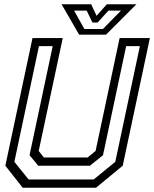

<svg xmlns="http://www.w3.org/2000/svg" viewBox="-20 -878 721 898"><path d="M86 0 5 -103 132 -700H273.5L161 -172L185 -141.5H390L427 -172L539.5 -700H681L554 -103L429 0ZM113.8 -38.5H418.2L519.2 -121.2L634.2 -662.2H570L461.8 -152.2L400.5 -102.8H159L118.2 -152.2L226.5 -662.2H162.2L47.2 -121.2ZM350 -716 268 -858H406.5L431.5 -804L479.5 -858H618L476 -716ZM374.5 -742.5H461.5L546 -828.5H487.2L436.5 -772.5H412.5L385.2 -828.5H326.5Z"/></svg>

Font: Tourney Thin
Style: Italic
Weight: 100
Italic angle: -12°
Designer: Tyler Finck
Foundry: Etcetera Type Co
Version: Version 1.015